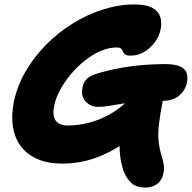

<svg xmlns="http://www.w3.org/2000/svg" viewBox="-20 -728 865 866"><path d="M636 118Q597 118 575.5 100Q554 82 539 48Q532 28 527 6Q522 -16 520 -47Q518 -78 520 -124L564 -100Q516 -64 467 -39.5Q418 -15 366.5 -2.5Q315 10 261 10Q198 10 151.5 -9.5Q105 -29 76.5 -65Q48 -101 39 -152.5Q30 -204 42 -267Q57 -339 95 -405Q133 -471 187.5 -526Q242 -581 308 -622Q374 -663 445.5 -685.5Q517 -708 587 -708Q637 -708 664.5 -694Q692 -680 701.5 -655.5Q711 -631 705 -598Q699 -566 679 -538.5Q659 -511 630.5 -494Q602 -477 569 -477Q555 -477 548 -480.5Q541 -484 537.5 -490Q534 -496 531.5 -501.5Q529 -507 523.5 -510.5Q518 -514 506 -514Q471 -514 434 -498Q397 -482 362.5 -454.5Q328 -427 299.5 -393Q271 -359 251.5 -323Q232 -287 225 -254Q215 -208 230.5 -185Q246 -162 286 -162Q333 -162 381.5 -174.5Q430 -187 475.5 -212.5Q521 -238 559 -277Q585 -303 611.5 -312.5Q638 -322 672 -322Q699 -322 710 -314.5Q721 -307 717 -289Q703 -218 697.5 -172.5Q692 -127 695 -94.5Q698 -62 708 -28Q715 -4 717.5 9.5Q720 23 720 32.5Q720 42 717 54Q711 85 689 101.5Q667 118 636 118ZM424 -246Q388 -246 366 -270.5Q344 -295 352 -333Q357 -359 373.5 -374Q390 -389 431 -400Q493 -418 564 -428Q635 -438 722 -439Q771 -439 794 -427.5Q817 -416 822.5 -397Q828 -378 823 -355Q816 -321 788.5 -297Q761 -273 711 -273Q650 -273 604.5 -269Q559 -265 526.5 -259.5Q494 -254 469.5 -250Q445 -246 424 -246Z"/></svg>

Font: Shantell Sans ExtraBold
Style: Italic
Weight: 800
Italic angle: -11°
Designer: Stephen Nixon, Anya Danilova, Shantell Martin
Foundry: Arrow Type
Version: Version 1.011;[c5ecc13dd]